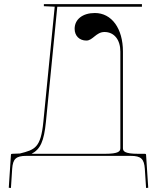

<svg xmlns="http://www.w3.org/2000/svg" viewBox="-20 -780 760 930"><path d="M192.5 -760V-750L245 -747.5L190 -190C177.5 -64 149.5 -55 76.5 -36.5C74 -36 44 -35 38 -35C36.5 -35 33 -34 33 -30.5L22.5 129.5L33 130.5L39 37.5C42.5 -10 57 -25 107.5 -25H613C663.5 -25 678 -10 681.5 37.5L687.5 130.5L698 129.5L687.5 -30.5C687.5 -34 684 -35 682.5 -35H680.5H650.5C582 -35 575.5 -48 575.5 -62.5V-530C575.5 -642 521 -717 439.5 -717C380.5 -717 341.5 -686.5 341.5 -640.5C341.5 -606.5 364.5 -583.5 398.5 -583.5C429.5 -583.5 445.5 -625 486 -625C533.5 -625 563 -587 563 -530V-62.5C563 -48 556.5 -35 488 -35H133C176 -57.5 193 -96 202.5 -190L257.5 -747.5H667.5V-760Z"/></svg>

Font: ZnikomitNo24
Style: Regular
Weight: 500
Designer: gluk
Foundry: gluk
Version: Version 0.55